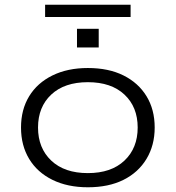

<svg xmlns="http://www.w3.org/2000/svg" viewBox="-20 -785 744 813"><path d="M352 8Q266 8 202 -23.5Q138 -55 103.5 -112Q69 -169 69 -245Q69 -321 103.5 -377.5Q138 -434 202 -465.5Q266 -497 352 -497Q440 -497 503 -465.5Q566 -434 600.5 -377.5Q635 -321 635 -245Q635 -170 600.5 -112.5Q566 -55 503 -23.5Q440 8 352 8ZM352 -52Q451 -52 507 -105Q563 -158 563 -245Q563 -332 507 -384.5Q451 -437 352 -437Q253 -437 197 -384.5Q141 -332 141 -245Q141 -158 197 -105Q253 -52 352 -52ZM171 -713V-765H533V-713ZM306 -584V-663H398V-584Z"/></svg>

Font: Nunito Sans 10pt Expanded Light
Style: Regular
Weight: 300
Width: 7
Designer: Vernon Adams
Foundry: Vernon Adams
Version: Version 3.101;gftools[0.9.27]